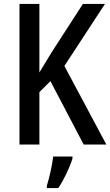

<svg xmlns="http://www.w3.org/2000/svg" viewBox="-20 -827 560 975"><path d="M520 -93 307 -492 513 -807H401L242 -561C215 -517 195 -484 180 -459V-807H79V-93H180V-359L236 -415L405 -93ZM348 -22V-32H250C246 10 229 81 218 116V128H276C305 85 334 24 348 -22Z"/></svg>

Font: Noto Sans Kannada UI Condensed Medium
Style: Regular
Weight: 500
Width: 3
Designer: Jelle Bosma - Monotype Design Team
Foundry: Monotype Imaging Inc.
Version: Version 2.005